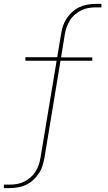

<svg xmlns="http://www.w3.org/2000/svg" viewBox="-35 -755 555 990"><path d="M-15 215V197H13Q32 197 51 194Q70 191 88 182.5Q106 174 121.5 160.5Q137 147 148 130Q159 113 165 94.5Q171 76 174 57L257 -442H96V-460H260L280 -580Q283 -601 290 -621.5Q297 -642 309.5 -661Q322 -680 339 -695Q356 -710 376.5 -719Q397 -728 418 -731.5Q439 -735 460 -735H488V-717H460Q441 -717 422 -714Q403 -711 385.5 -702.5Q368 -694 352 -680.5Q336 -667 325.5 -650Q315 -633 308.5 -614.5Q302 -596 299 -577L280 -459H441V-442H277L194 60Q190 81 183.5 101.5Q177 122 164 141Q151 160 134 175Q117 190 96.5 199Q76 208 55 211.5Q34 215 13 215Z"/></svg>

Font: Iosevka Curly Slab Thin
Style: Italic
Weight: 100
Italic angle: -9°
Monospace: yes
Designer: Belleve Invis
Foundry: Belleve Invis
Version: Version 22.1.2; ttfautohint (v1.8.4)